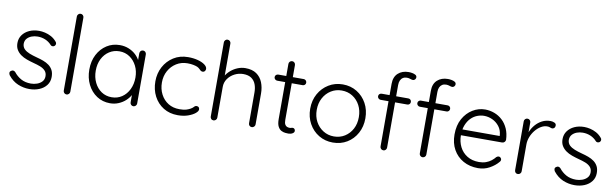

<svg xmlns="http://www.w3.org/2000/svg" viewBox="-47 -1232 5562 1734"><g transform="rotate(10 2734.0 -365.0)"><path d="M50 -81Q42 -93 42.5 -104.5Q43 -116 55 -123Q63 -130 73.5 -129Q84 -128 93 -119Q120 -84 158.5 -62.5Q197 -41 250 -41Q278 -41 305.5 -50.5Q333 -60 351 -79.5Q369 -99 369 -129Q369 -160 351 -179Q333 -198 304.5 -209Q276 -220 244 -228Q210 -237 178 -248.5Q146 -260 121.5 -277.5Q97 -295 82 -320Q67 -345 67 -381Q67 -423 90 -455Q113 -487 152.5 -505Q192 -523 242 -523Q267 -523 296 -516.5Q325 -510 353 -495Q381 -480 403 -454Q412 -445 412 -433.5Q412 -422 402 -413Q394 -407 383.5 -407Q373 -407 366 -415Q342 -442 309 -456Q276 -470 238 -470Q209 -470 183.5 -460.5Q158 -451 141 -432Q124 -413 124 -382Q126 -353 144.5 -335Q163 -317 193.5 -305Q224 -293 262 -283Q294 -275 323.5 -264Q353 -253 375.5 -236.5Q398 -220 411.5 -195Q425 -170 425 -132Q425 -88 400.5 -56Q376 -24 335 -7Q294 10 244 10Q190 10 139.5 -11Q89 -32 50 -81Z M614 -30Q614 -18 605 -9Q596 0 584 0Q571 0 562.5 -9Q554 -18 554 -30V-710Q554 -722 563 -731Q572 -740 584 -740Q597 -740 605.5 -731Q614 -722 614 -710Z M1197 -511Q1210 -511 1218.5 -502Q1227 -493 1227 -480V-30Q1227 -18 1218 -9Q1209 0 1197 0Q1184 0 1175.5 -9Q1167 -18 1167 -30V-149L1184 -157Q1184 -129 1168.5 -100Q1153 -71 1126 -46Q1099 -21 1062.5 -5.5Q1026 10 984 10Q916 10 862.5 -25Q809 -60 778.5 -121Q748 -182 748 -258Q748 -336 779 -395.5Q810 -455 863 -489Q916 -523 983 -523Q1026 -523 1063.5 -508Q1101 -493 1129 -467Q1157 -441 1172.5 -407.5Q1188 -374 1188 -338L1167 -353V-480Q1167 -493 1175.5 -502Q1184 -511 1197 -511ZM989 -46Q1042 -46 1083 -73.5Q1124 -101 1147.5 -149.5Q1171 -198 1171 -258Q1171 -317 1147.5 -364Q1124 -411 1083 -439Q1042 -467 989 -467Q937 -467 895.5 -440Q854 -413 830.5 -366Q807 -319 807 -258Q807 -198 830.5 -149.5Q854 -101 895 -73.5Q936 -46 989 -46Z M1609 -523Q1657 -523 1697 -512.5Q1737 -502 1761.5 -484Q1786 -466 1786 -445Q1786 -435 1779 -425.5Q1772 -416 1760 -416Q1748 -416 1740.5 -422Q1733 -428 1725.5 -436Q1718 -444 1704 -451Q1691 -457 1667 -462Q1643 -467 1612 -467Q1556 -467 1511 -439Q1466 -411 1440 -363.5Q1414 -316 1414 -257Q1414 -197 1439 -149Q1464 -101 1508 -73.5Q1552 -46 1611 -46Q1651 -46 1673 -53Q1695 -60 1711 -69Q1730 -80 1738.5 -90.5Q1747 -101 1761 -101Q1774 -101 1780.5 -93.5Q1787 -86 1787 -74Q1787 -58 1763.5 -38.5Q1740 -19 1699 -4.5Q1658 10 1605 10Q1530 10 1473.5 -25Q1417 -60 1385.5 -120.5Q1354 -181 1354 -257Q1354 -330 1386 -390Q1418 -450 1475.5 -486.5Q1533 -523 1609 -523Z M2135 -515Q2198 -515 2237 -488Q2276 -461 2294.5 -415Q2313 -369 2313 -313V-30Q2313 -18 2304 -9Q2295 0 2283 0Q2269 0 2261 -9Q2253 -18 2253 -30V-313Q2253 -354 2240.5 -387Q2228 -420 2200 -439.5Q2172 -459 2125 -459Q2083 -459 2045.5 -439.5Q2008 -420 1985 -387Q1962 -354 1962 -313V-30Q1962 -18 1953 -9Q1944 0 1932 0Q1918 0 1910 -9Q1902 -18 1902 -30V-710Q1902 -722 1910.5 -731Q1919 -740 1932 -740Q1945 -740 1953.5 -731Q1962 -722 1962 -710V-386L1939 -351Q1941 -382 1958.5 -411.5Q1976 -441 2004 -464.5Q2032 -488 2066 -501.5Q2100 -515 2135 -515Z M2437 -509H2670Q2682 -509 2690 -500.5Q2698 -492 2698 -480Q2698 -469 2690 -461Q2682 -453 2670 -453H2437Q2425 -453 2416.5 -461.5Q2408 -470 2408 -481Q2408 -493 2416.5 -501Q2425 -509 2437 -509ZM2540 -650Q2553 -650 2561.5 -641Q2570 -632 2570 -620V-118Q2570 -90 2577.5 -76Q2585 -62 2597 -57.5Q2609 -53 2621 -53Q2629 -53 2635.5 -55.5Q2642 -58 2650 -58Q2659 -58 2665.5 -51Q2672 -44 2672 -33Q2672 -19 2656 -9.5Q2640 0 2618 0Q2609 0 2591 -1.5Q2573 -3 2554 -12.5Q2535 -22 2522.5 -46Q2510 -70 2510 -115V-620Q2510 -632 2518.5 -641Q2527 -650 2540 -650Z M3280 -256Q3280 -180 3247 -119.5Q3214 -59 3157 -24.5Q3100 10 3027 10Q2956 10 2898.5 -24.5Q2841 -59 2807.5 -119.5Q2774 -180 2774 -256Q2774 -333 2807.5 -393Q2841 -453 2898.5 -488Q2956 -523 3027 -523Q3100 -523 3157 -488Q3214 -453 3247 -393Q3280 -333 3280 -256ZM3220 -256Q3220 -317 3195 -364.5Q3170 -412 3126.5 -439.5Q3083 -467 3027 -467Q2973 -467 2929 -439.5Q2885 -412 2859.5 -364.5Q2834 -317 2834 -256Q2834 -195 2859.5 -148Q2885 -101 2929 -73.5Q2973 -46 3027 -46Q3083 -46 3126.5 -73.5Q3170 -101 3195 -148Q3220 -195 3220 -256Z M3593 -736Q3608 -736 3625.5 -733Q3643 -730 3656 -722.5Q3669 -715 3669 -700Q3669 -689 3661 -680.5Q3653 -672 3643 -672Q3633 -672 3618 -677.5Q3603 -683 3586 -683Q3565 -683 3550 -673.5Q3535 -664 3527 -646.5Q3519 -629 3519 -604V-30Q3519 -18 3510.5 -9Q3502 0 3489 0Q3476 0 3467.5 -9Q3459 -18 3459 -30V-604Q3459 -668 3496.5 -702Q3534 -736 3593 -736ZM3631 -501Q3643 -501 3651 -493Q3659 -485 3659 -473Q3659 -461 3651 -453Q3643 -445 3631 -445H3386Q3375 -445 3366.5 -453.5Q3358 -462 3358 -473Q3358 -486 3366.5 -493.5Q3375 -501 3386 -501ZM3953 -736Q3968 -736 3985.5 -733Q4003 -730 4016 -722.5Q4029 -715 4029 -700Q4029 -689 4021 -680.5Q4013 -672 4003 -672Q3993 -672 3978 -677.5Q3963 -683 3946 -683Q3925 -683 3910 -673.5Q3895 -664 3887 -646.5Q3879 -629 3879 -604V-30Q3879 -18 3870.5 -9Q3862 0 3849 0Q3836 0 3827.5 -9Q3819 -18 3819 -30V-604Q3819 -668 3856.5 -702Q3894 -736 3953 -736ZM3991 -501Q4003 -501 4011 -493Q4019 -485 4019 -473Q4019 -461 4011 -453Q4003 -445 3991 -445H3746Q3735 -445 3726.5 -453.5Q3718 -462 3718 -473Q3718 -486 3726.5 -493.5Q3735 -501 3746 -501Z M4359 10Q4282 10 4223 -23Q4164 -56 4131 -115Q4098 -174 4098 -253Q4098 -338 4131.5 -398Q4165 -458 4218.5 -490.5Q4272 -523 4332 -523Q4376 -523 4417.5 -507.5Q4459 -492 4491.5 -461.5Q4524 -431 4543.5 -387Q4563 -343 4565 -285Q4564 -273 4555 -264.5Q4546 -256 4534 -256H4133L4121 -310H4515L4502 -298V-318Q4498 -365 4472 -398Q4446 -431 4409 -448Q4372 -465 4332 -465Q4302 -465 4270.5 -453Q4239 -441 4213.5 -415.5Q4188 -390 4172 -350.5Q4156 -311 4156 -257Q4156 -198 4180 -150Q4204 -102 4249.5 -74Q4295 -46 4358 -46Q4393 -46 4421 -56Q4449 -66 4470 -82.5Q4491 -99 4505 -117Q4516 -126 4527 -126Q4537 -126 4544.5 -118Q4552 -110 4552 -100Q4552 -88 4542 -79Q4512 -43 4464 -16.5Q4416 10 4359 10Z M4723 0Q4709 0 4701 -9Q4693 -18 4693 -30V-478Q4693 -490 4701.5 -499Q4710 -508 4723 -508Q4736 -508 4744.5 -499Q4753 -490 4753 -478V-328L4738 -325Q4741 -360 4755.5 -394.5Q4770 -429 4795 -458Q4820 -487 4854.5 -505Q4889 -523 4932 -523Q4950 -523 4967 -515.5Q4984 -508 4984 -491Q4984 -476 4976 -468Q4968 -460 4957 -460Q4948 -460 4937.5 -465Q4927 -470 4910 -470Q4882 -470 4854 -453.5Q4826 -437 4803 -409Q4780 -381 4766.5 -346.5Q4753 -312 4753 -277V-30Q4753 -18 4744 -9Q4735 0 4723 0Z M5049 -81Q5041 -93 5041.5 -104.5Q5042 -116 5054 -123Q5062 -130 5072.5 -129Q5083 -128 5092 -119Q5119 -84 5157.5 -62.5Q5196 -41 5249 -41Q5277 -41 5304.5 -50.5Q5332 -60 5350 -79.5Q5368 -99 5368 -129Q5368 -160 5350 -179Q5332 -198 5303.5 -209Q5275 -220 5243 -228Q5209 -237 5177 -248.5Q5145 -260 5120.5 -277.5Q5096 -295 5081 -320Q5066 -345 5066 -381Q5066 -423 5089 -455Q5112 -487 5151.5 -505Q5191 -523 5241 -523Q5266 -523 5295 -516.5Q5324 -510 5352 -495Q5380 -480 5402 -454Q5411 -445 5411 -433.5Q5411 -422 5401 -413Q5393 -407 5382.5 -407Q5372 -407 5365 -415Q5341 -442 5308 -456Q5275 -470 5237 -470Q5208 -470 5182.5 -460.5Q5157 -451 5140 -432Q5123 -413 5123 -382Q5125 -353 5143.5 -335Q5162 -317 5192.5 -305Q5223 -293 5261 -283Q5293 -275 5322.5 -264Q5352 -253 5374.5 -236.5Q5397 -220 5410.5 -195Q5424 -170 5424 -132Q5424 -88 5399.5 -56Q5375 -24 5334 -7Q5293 10 5243 10Q5189 10 5138.5 -11Q5088 -32 5049 -81Z"/></g></svg>

Font: zvoove
Style: Regular
Weight: 400
Designer: Vernon Adams (Nunito) & Andrew Paglinawan (Quicksand)
Foundry: zvoove
Version: Version 3.006